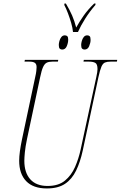

<svg xmlns="http://www.w3.org/2000/svg" viewBox="-20 -1051 680 1081"><path d="M391 -871Q389 -893 381 -921Q373 -949 362.5 -976.5Q352 -1004 342 -1023L343 -1031H351Q373 -994 386 -964Q399 -934 409 -896Q426 -927 450 -961.5Q474 -996 510 -1031H518L517 -1023Q485 -986 460 -946.5Q435 -907 419 -871ZM330 -772Q322 -772 316.5 -777Q311 -782 311 -798Q311 -807 314.5 -820Q318 -833 325.5 -842.5Q333 -852 345 -852Q354 -852 359 -847Q364 -842 364 -828Q364 -810 356 -791Q348 -772 330 -772ZM456 -772Q448 -772 442.5 -777Q437 -782 437 -798Q437 -807 440.5 -820Q444 -833 451.5 -842.5Q459 -852 471 -852Q480 -852 485 -847Q490 -842 490 -826Q490 -810 482 -791Q474 -772 456 -772ZM244 10Q167 10 127.5 -31Q88 -72 88 -146Q88 -169 92 -199Q96 -229 104 -267L178 -616Q183 -637 184.5 -651.5Q186 -666 186 -673Q186 -690 176.5 -697Q167 -704 146 -704H118L120 -714H308L306 -704H274Q255 -704 243 -698Q231 -692 222.5 -673.5Q214 -655 206 -616L132 -268Q123 -225 120 -194Q117 -163 117 -146Q117 -79 150.5 -41.5Q184 -4 248 -4Q309 -4 345.5 -34Q382 -64 402.5 -111Q423 -158 434 -209L522 -616Q529 -647 529 -662Q529 -690 516.5 -697Q504 -704 482 -704H450L452 -714H640L638 -704H602Q583 -704 571 -699Q559 -694 551 -675.5Q543 -657 534 -616L446 -204Q432 -139 408.5 -90.5Q385 -42 346 -16Q307 10 244 10Z"/></svg>

Font: Noto Serif Display ExtraCondensed Thin
Style: Italic
Weight: 100
Width: 2
Italic angle: -12°
Designer: Monotype Design Team
Foundry: Monotype Imaging Inc.
Version: Version 2.009